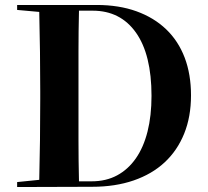

<svg xmlns="http://www.w3.org/2000/svg" viewBox="-20 -760 839 773"><path d="M49 -740H369Q459 -740 529.5 -714.5Q600 -689 649 -642Q698 -595 723.5 -528Q749 -461 749 -376Q749 -290 721.5 -222Q694 -154 643 -106.5Q592 -59 518 -33.5Q444 -8 351 -8L49 -7V-27L138 -36Q140 -117 141 -196Q142 -275 142 -360V-393Q142 -472 141 -550.5Q140 -629 138 -712L49 -720ZM296 -360Q296 -275 296 -195Q296 -115 298 -30H349Q407 -30 451.5 -54Q496 -78 527 -122.5Q558 -167 574 -230.5Q590 -294 590 -374Q590 -540 527.5 -628.5Q465 -717 353 -717H298Q296 -633 296 -553.5Q296 -474 296 -393V-360Z"/></svg>

Font: XinYuGongZhangJiaSongA
Style: Regular
Weight: 900
Designer: XinYuGong
Foundry: Adobe Systems Incorporated
Version: Version 1.00